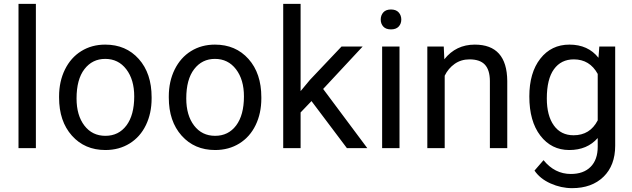

<svg xmlns="http://www.w3.org/2000/svg" viewBox="-20 -770 3286 998"><path d="M166.5 0H76.2V-750H166.5Z M287.1 -269Q287.1 -346.7 317.6 -408.7Q348.1 -470.7 402.6 -504.4Q457 -538.1 526.9 -538.1Q634.8 -538.1 701.4 -463.4Q768.1 -388.7 768.1 -264.6V-258.3Q768.1 -181.2 738.5 -119.9Q709 -58.6 654.1 -24.4Q599.1 9.8 527.8 9.8Q420.4 9.8 353.8 -64.9Q287.1 -139.6 287.1 -262.7ZM377.9 -258.3Q377.9 -170.4 418.7 -117.2Q459.5 -64 527.8 -64Q596.7 -64 637.2 -117.9Q677.7 -171.9 677.7 -269Q677.7 -356 636.5 -409.9Q595.2 -463.9 526.9 -463.9Q460 -463.9 418.9 -410.6Q377.9 -357.4 377.9 -258.3Z M857.4 -269Q857.4 -346.7 887.9 -408.7Q918.5 -470.7 972.9 -504.4Q1027.3 -538.1 1097.2 -538.1Q1205.1 -538.1 1271.7 -463.4Q1338.4 -388.7 1338.4 -264.6V-258.3Q1338.4 -181.2 1308.8 -119.9Q1279.3 -58.6 1224.4 -24.4Q1169.4 9.8 1098.1 9.8Q990.7 9.8 924.1 -64.9Q857.4 -139.6 857.4 -262.7ZM948.2 -258.3Q948.2 -170.4 989 -117.2Q1029.8 -64 1098.1 -64Q1167 -64 1207.5 -117.9Q1248 -171.9 1248 -269Q1248 -356 1206.8 -409.9Q1165.5 -463.9 1097.2 -463.9Q1030.3 -463.9 989.3 -410.6Q948.2 -357.4 948.2 -258.3Z M1599.1 -244.6 1542.5 -185.5V0H1452.1V-750H1542.5V-296.4L1590.8 -354.5L1755.4 -528.3H1865.2L1659.7 -307.6L1889.2 0H1783.2Z M2056.6 0H1966.3V-528.3H2056.6ZM1959 -668.5Q1959 -690.4 1972.4 -705.6Q1985.8 -720.7 2012.2 -720.7Q2038.6 -720.7 2052.2 -705.6Q2065.9 -690.4 2065.9 -668.5Q2065.9 -646.5 2052.2 -631.8Q2038.6 -617.2 2012.2 -617.2Q1985.8 -617.2 1972.4 -631.8Q1959 -646.5 1959 -668.5Z M2286.6 -528.3 2289.6 -461.9Q2350.1 -538.1 2447.8 -538.1Q2615.2 -538.1 2616.7 -349.1V0H2526.4V-349.6Q2525.9 -406.7 2500.2 -434.1Q2474.6 -461.4 2420.4 -461.4Q2376.5 -461.4 2343.3 -438Q2310.1 -414.6 2291.5 -376.5V0H2201.2V-528.3Z M2731.4 -268.6Q2731.4 -392.1 2788.6 -465.1Q2845.7 -538.1 2939.9 -538.1Q3036.6 -538.1 3090.8 -469.7L3095.2 -528.3H3177.7V-12.7Q3177.7 89.8 3116.9 148.9Q3056.2 208 2953.6 208Q2896.5 208 2841.8 183.6Q2787.1 159.2 2758.3 116.7L2805.2 62.5Q2863.3 134.3 2947.3 134.3Q3013.2 134.3 3050 97.2Q3086.9 60.1 3086.9 -7.3V-52.7Q3032.7 9.8 2939 9.8Q2846.2 9.8 2788.8 -64.9Q2731.4 -139.6 2731.4 -268.6ZM2822.3 -258.3Q2822.3 -168.9 2858.9 -117.9Q2895.5 -66.9 2961.4 -66.9Q3046.9 -66.9 3086.9 -144.5V-385.7Q3045.4 -461.4 2962.4 -461.4Q2896.5 -461.4 2859.4 -410.2Q2822.3 -358.9 2822.3 -258.3Z"/></svg>

Font: Noboto
Style: Regular
Weight: 400
Designer: Google
Version: Version 2.001101; 2014